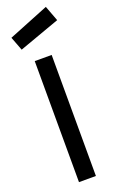

<svg xmlns="http://www.w3.org/2000/svg" viewBox="-180 -991 627 1034"><g transform="rotate(-20 134.0 -474.0)"><path d="M79 -694H176L177 0H80ZM235 -948 268 -860 34 -776 4 -855Z"/></g></svg>

Font: Panefresco 600wt
Style: Regular
Weight: 600
Designer: Campivisivi
Foundry: Campivisivi & Chank Co
Version: Version 1.001